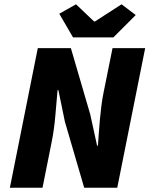

<svg xmlns="http://www.w3.org/2000/svg" viewBox="-20 -874 696 894"><path d="M26 0 156 -650H310L400 -342L432 -196H436Q438 -222 440 -253Q442 -284 445 -316Q448 -348 452 -380.5Q456 -413 462 -442L504 -650H656L526 0H372L282 -308L252 -454H248Q243 -398 237.5 -333.5Q232 -269 220 -210L178 0ZM320 -700 256 -810 334 -854 418 -774H422L546 -854L612 -804L508 -700Z"/></svg>

Font: mr_Source Sans Pro
Style: Italic
Weight: 900
Italic angle: -11°
Designer: Paul D. Hunt
Foundry: Adobe Systems Incorporated
Version: Version 1.076;July 10, 2024;FontCreator 11.5.0.2430 64-bit